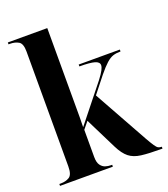

<svg xmlns="http://www.w3.org/2000/svg" viewBox="-139 -858 835 956"><g transform="rotate(-20 278.5 -380.0)"><path d="M14 0V-10H22Q48 -10 67 -21.5Q86 -33 86 -77V-686Q86 -728 67 -739Q48 -750 22 -750H14V-760H223V-336Q223 -313 223 -286.5Q223 -260 222 -235L376 -428Q396 -454 404 -469.5Q412 -485 412 -495Q412 -512 388 -519Q364 -526 308 -526V-536H526V-526Q503 -526 486 -520.5Q469 -515 450 -498Q431 -481 404 -448L336 -362L495 -76Q512 -46 521.5 -32Q531 -18 538 -14Q545 -10 554 -10H557V0H549Q484 0 445 -5Q406 -10 381.5 -29.5Q357 -49 336 -91L253 -258L223 -221V-77Q223 -48 233.5 -33.5Q244 -19 258.5 -14.5Q273 -10 287 -10H294V0Z"/></g></svg>

Font: Noto Serif Display Condensed
Style: Bold
Weight: 700
Width: 3
Designer: Monotype Design Team
Foundry: Monotype Imaging Inc.
Version: Version 2.009